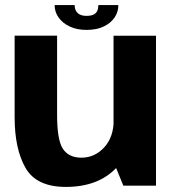

<svg xmlns="http://www.w3.org/2000/svg" viewBox="-20 -734 693 759"><path d="M467.6 0H596.7V-592.7H428.8V-94.7ZM205.7 -593H37.8V-271.2Q37.8 -145.1 81 -70.1Q124.2 4.9 240.2 4.9Q369.3 4.9 440.6 -71.5Q511.8 -148 511.8 -226L429.5 -260.5Q429.5 -192.4 392.1 -151.5Q354.6 -110.7 301.8 -110.7Q251.9 -110.7 228.8 -145.5Q205.7 -180.3 205.7 -279.4ZM321.9 -615.8Q362 -615.8 390.1 -629.3Q418.3 -642.8 433.1 -665Q447.9 -687.2 447.9 -714H368.8Q368.8 -700.8 364.5 -691.1Q360.2 -681.4 349.8 -676.3Q339.5 -671.3 321.9 -671.3Q306.4 -671.3 296 -676.4Q285.7 -681.5 280.4 -691Q275.2 -700.4 275.2 -714H195.9Q195.9 -687.2 211.5 -665Q227.1 -642.8 255.2 -629.3Q283.3 -615.8 321.9 -615.8Z"/></svg>

Font: Anybody Thin
Style: Regular
Weight: 100
Designer: Tyler Finck
Foundry: Etcetera Type Company
Version: Version 1.114;gftools[0.9.25]